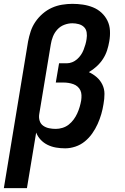

<svg xmlns="http://www.w3.org/2000/svg" viewBox="-31 -763 651 998"><path d="M-11 215 115 -548Q120 -574 128.5 -600Q137 -626 153 -649.5Q169 -673 191 -692Q213 -711 238.5 -722.5Q264 -734 291.5 -738.5Q319 -743 345 -743Q373 -743 400 -739Q427 -735 452 -725Q477 -715 496.5 -697Q516 -679 527.5 -655.5Q539 -632 540.5 -604Q542 -576 537 -548Q533 -524 525.5 -501Q518 -478 504.5 -457Q491 -436 472 -418.5Q453 -401 431 -388Q453 -378 471.5 -362Q490 -346 501 -323.5Q512 -301 512 -275Q512 -249 507 -222Q503 -196 495.5 -170Q488 -144 476.5 -118.5Q465 -93 448.5 -69.5Q432 -46 410 -28Q388 -10 361 -1Q334 8 308 8Q283 8 260 4Q237 0 216.5 -10Q196 -20 180.5 -36.5Q165 -53 157 -74L109 215ZM259 -93Q276 -93 294 -98.5Q312 -104 326.5 -115.5Q341 -127 352 -142Q363 -157 370.5 -173.5Q378 -190 383 -207Q388 -224 391 -241Q393 -255 392.5 -268.5Q392 -282 387 -293Q382 -304 372.5 -312.5Q363 -321 350.5 -325.5Q338 -330 325 -332Q312 -334 299 -334H259L276 -434H316Q330 -434 344 -439.5Q358 -445 369.5 -455Q381 -465 389.5 -477.5Q398 -490 403.5 -504Q409 -518 413 -532Q417 -546 419 -560Q422 -577 419.5 -594Q417 -611 406 -622Q395 -633 378.5 -637.5Q362 -642 345 -642Q324 -642 303 -634Q282 -626 267 -609.5Q252 -593 244 -572.5Q236 -552 233 -532L173 -170Q170 -152 175 -135.5Q180 -119 193.5 -109.5Q207 -100 224 -96.5Q241 -93 259 -93Z"/></svg>

Font: Iosevka Aile Oblique
Style: Bold
Weight: 700
Italic angle: -9°
Designer: Belleve Invis
Foundry: Belleve Invis
Version: Version 31.1.0; ttfautohint (v1.8.4)